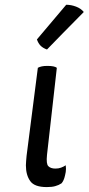

<svg xmlns="http://www.w3.org/2000/svg" viewBox="-20 -760 369 800"><path d="M216.8 -477.5Q211.9 -481.4 202.1 -483.4Q192.4 -485.4 177.7 -485.4Q163.1 -485.4 154.3 -483.4Q144.5 -481.4 137.7 -477.5Q122.1 -355.5 90.8 -111.3Q89.8 -100.6 88.9 -89.8Q87.9 -80.1 87.9 -71.3Q87.9 -30.3 106.4 -4.9Q124 19.5 174.8 19.5Q196.3 19.5 210 15.6Q224.6 11.7 236.3 3.9Q246.1 -6.8 251 -29.3Q254.9 -43.9 254.9 -56.6Q254.9 -64.5 253.9 -71.3Q245.1 -65.4 234.4 -61.5Q224.6 -57.6 210.9 -57.6Q191.4 -57.6 181.6 -67.4Q171.9 -76.2 175.8 -114.3Q189.5 -235.4 216.8 -477.5ZM329.1 -710Q317.4 -724.6 296.9 -732.4Q276.4 -740.2 255.9 -740.2Q215.8 -692.4 133.8 -595.7Q139.6 -579.1 149.4 -569.3Q159.2 -559.6 175.8 -553.7Q226.6 -606.4 329.1 -710Z"/></svg>

Font: cl
Style: Italic
Weight: 400
Designer: Mitja Miklavcic
Version: Version 7.504; 2011; Build 1022